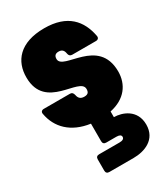

<svg xmlns="http://www.w3.org/2000/svg" viewBox="-204 -653 894 1023"><g transform="rotate(-30 243.0 -141.5)"><path d="M325 36V1C421 -19 467 -84 467 -164C466 -376 215 -312 215 -385C215 -403 223 -414 244 -414C265 -414 275 -403 278 -382C280 -370 287 -363 299 -363H445C458 -363 466 -371 463 -385C444 -485 383 -560 240 -560C88 -560 26 -479 27 -379C28 -176 274 -243 274 -167C274 -149 268 -137 244 -137C222 -137 210 -147 206 -169C203 -182 197 -189 185 -189H24C11 -189 3 -181 6 -168C22 -78 87 -11 202 5V113C202 126 209 133 222 133H284C302 133 313 138 313 150C313 162 302 168 284 168H158C145 168 138 175 138 188V257C138 270 145 277 158 277H307C374 277 455 249 455 156C455 64 375 36 325 36Z"/></g></svg>

Font: Malmofest Black-Rounded
Style: Regular
Weight: 800
Designer: Jonny Pinhorn (Poppins), Kolossal
Version: Version 1.004;Glyphs 3.1.2 (3151)